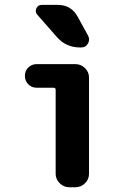

<svg xmlns="http://www.w3.org/2000/svg" viewBox="-20 -790 540 810"><path d="M297.9 -519.5Q321.3 -519.5 338.4 -502.9Q355.5 -486.3 355.5 -462.9V-56.6Q355.5 -33.2 338.4 -16.6Q321.3 0 297.9 0H272.5Q249 0 231.9 -17.1Q214.8 -34.2 214.8 -56.6V-411.1Q214.8 -419.9 206.1 -419.9H134.8Q113.3 -419.9 99.1 -434.6Q85 -449.2 85 -470.2Q85 -491.2 99.6 -505.4Q114.3 -519.5 134.8 -519.5ZM307.6 -719.7 351.6 -639.6Q360.4 -623 351.1 -606.4Q341.8 -589.8 323.2 -589.8H317.4Q259.8 -589.8 221.7 -631.8L137.7 -727.5Q127 -739.3 133.3 -754.4Q139.6 -769.5 157.2 -769.5H222.7Q280.3 -769.5 307.6 -719.7Z"/></svg>

Font: Rounded Mgen+ 1mn bold
Style: Bold
Weight: 700
Designer: [Source Han Sans]
Ryoko NISHIZUKA  (kana & ideographs); Paul D. Hunt (Latin, Greek & Cyrillic); Wenlong ZHANG  (bopomofo
Version: Version 1.059.20150602